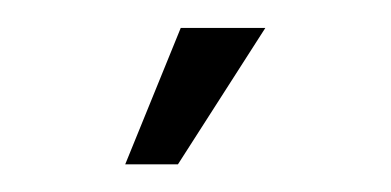

<svg xmlns="http://www.w3.org/2000/svg" viewBox="-20 -669 281 138"><path d="M70 -550.9 109.9 -648.9H170.7L107.9 -550.9Z"/></svg>

Font: Ojuju ExtraLight
Style: Regular
Weight: 200
Designer: Chisaokwu Joboson, Mirko Velimirovic
Foundry: Udi Foundry
Version: Version 1.000